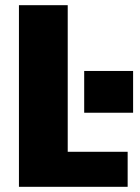

<svg xmlns="http://www.w3.org/2000/svg" viewBox="-20 -720 540 740"><path d="M53 0V-700H241V-135H472V0ZM304.5 -446.5H493V-285.5H304.5Z"/></svg>

Font: Trispace Thin ExtraBold
Style: Regular
Weight: 800
Version: Version 1.210